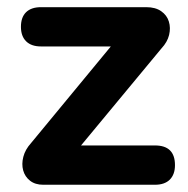

<svg xmlns="http://www.w3.org/2000/svg" viewBox="-20 -510 519 530"><path d="M99.2 0Q77.2 0 63 -11.1Q48.8 -22.2 44 -39.6Q39.2 -57 44.4 -77.1Q49.5 -97.2 65.8 -115.2L314 -415.8V-381.8H93Q66.5 -381.8 52.1 -396Q37.8 -410.2 37.8 -436Q37.8 -462.5 52.1 -476.4Q66.5 -490.2 93 -490.2H383.8Q409 -490.2 424.9 -479.1Q440.8 -468 446.1 -450.6Q451.5 -433.2 446.8 -413.5Q442 -393.8 425.8 -376.5L172.2 -70.5V-108.5H407.8Q463 -108.5 463 -54.2Q463 -28.5 448.8 -14.2Q434.5 0 407.8 0Z"/></svg>

Font: Nunito ExtraLight
Style: Regular
Weight: 200
Designer: Vernon Adams
Foundry: Vernon Adams
Version: Version 3.602;April 4, 2023;FontCreator 14.0.0.2856 64-bit